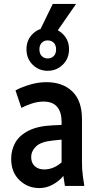

<svg xmlns="http://www.w3.org/2000/svg" viewBox="-20 -948 502 979"><path d="M37 -138Q37 -184 58.5 -221.5Q80 -259 127.5 -282.5Q175 -306 250 -309L294 -311V-328Q294 -376 271.5 -403Q249 -430 202 -430Q173 -430 143.5 -420.5Q114 -411 89 -398L59 -487Q88 -503 131 -516Q174 -529 216 -529Q300 -529 349 -481.5Q398 -434 398 -341V-123Q398 -102 399 -85Q400 -68 403 -46L410 0H311L303 -51Q281 -24 248.5 -6.5Q216 11 181 11Q121 11 79 -29.5Q37 -70 37 -138ZM139 -147Q139 -117 157.5 -100.5Q176 -84 205 -84Q253 -84 294 -120V-236L254 -232Q189 -226 164 -201.5Q139 -177 139 -147ZM115 -697Q115 -744 146.5 -775Q178 -806 223 -806Q268 -806 300 -775Q332 -744 332 -697Q332 -649 300 -618Q268 -587 223 -587Q178 -587 146.5 -618Q115 -649 115 -697ZM181 -696Q181 -674 193 -662Q205 -650 223 -650Q242 -650 254 -662Q266 -674 266 -696Q266 -718 254 -730Q242 -742 223 -742Q205 -742 193 -730Q181 -718 181 -696ZM176 -778 249 -928H368L264 -778Z"/></svg>

Font: Radio Canada Condensed Medium
Style: Regular
Weight: 500
Width: 3
Designer: Charles Daoud, Etienne Aubert Bonn, Alexandre Saumier Demers, Jacques Le Bailly
Foundry: Radio-Canada
Version: Version 2.104; ttfautohint (v1.8.4.7-5d5b);gftools[0.9.28.de